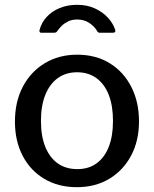

<svg xmlns="http://www.w3.org/2000/svg" viewBox="-20 -767 639 797"><path d="M299 10Q222 10 164 -24.5Q106 -59 74 -120.5Q42 -182 42 -262Q42 -345 75 -407.5Q108 -470 166.5 -505Q225 -540 300 -540Q378 -540 435.5 -504.5Q493 -469 525 -406.5Q557 -344 557 -263Q557 -183 524.5 -121.5Q492 -60 434 -25Q376 10 299 10ZM301 -65Q348 -65 381 -89Q414 -113 431.5 -157.5Q449 -202 449 -265Q449 -328 431.5 -373Q414 -418 380.5 -442.5Q347 -467 300 -467Q253 -467 219.5 -442.5Q186 -418 168 -373Q150 -328 150 -265Q150 -202 168 -157.5Q186 -113 219.5 -89Q253 -65 301 -65ZM448 -631H395Q391 -631 388 -632.5Q385 -634 382 -640Q372 -657 351 -671.5Q330 -686 300 -686Q279 -686 263.5 -678.5Q248 -671 237.5 -661Q227 -651 220 -641Q216 -635 213 -633Q210 -631 203 -631H151Q146 -631 144.5 -635Q143 -639 144 -642Q152 -673 173.5 -696.5Q195 -720 227.5 -733.5Q260 -747 300 -747Q341 -747 373 -732.5Q405 -718 427 -694.5Q449 -671 458 -644Q462 -631 448 -631Z"/></svg>

Font: Libre Franklin Thin Medium
Style: Regular
Weight: 500
Version: Version 3.000